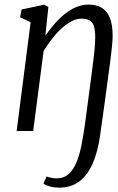

<svg xmlns="http://www.w3.org/2000/svg" viewBox="-20 -586 526 859"><path d="M245 253.5Q223 253.5 205 248.8Q187 244 174.5 235.5L188.5 203.5Q200.5 208 211.8 210Q223 212 233 212Q266 212 287.8 192Q309.5 172 323 138.2Q336.5 104.5 344.8 61.8Q353 19 359.5 -26Q369.5 -101.5 377 -156.8Q384.5 -212 389.5 -251.8Q394.5 -291.5 398 -318.8Q401.5 -346 403 -364.2Q404.5 -382.5 405.2 -395Q406 -407.5 406 -417.5Q406 -450.5 400.2 -468.8Q394.5 -487 380.8 -494.8Q367 -502.5 344 -502.5Q323 -502.5 300.5 -491Q278 -479.5 256 -459.5Q234 -439.5 213.5 -413.2Q193 -387 175 -357.5L128.5 0H54.5L117 -486.5L70 -509L76.5 -543.5L178 -565L196.5 -555L183 -426.5Q202.5 -454.5 224.2 -479.5Q246 -504.5 270.5 -524Q295 -543.5 321.5 -554.5Q348 -565.5 377 -565.5Q409.5 -565.5 433.8 -552Q458 -538.5 471 -507.5Q484 -476.5 484 -423.5Q484 -415 483 -402.2Q482 -389.5 480 -368.8Q478 -348 473.8 -316.5Q469.5 -285 463.5 -239Q457.5 -193 448.8 -129.5Q440 -66 428 18.5Q418 92 395 144.8Q372 197.5 335 225.5Q298 253.5 245 253.5Z"/></svg>

Font: Merriweather 24pt SemiCondensed Light
Style: Italic
Weight: 300
Width: 4
Italic angle: -7.8°
Designer: Eben Sorkin
Foundry: Eben Sorkin
Version: Version 2.101